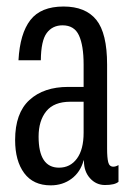

<svg xmlns="http://www.w3.org/2000/svg" viewBox="-20 -553 383 583"><path d="M133.8 9.8Q81.1 9.8 53.5 -27.3Q25.9 -64.5 25.9 -127.9Q25.9 -209.5 69.3 -249.3Q112.8 -289.1 187 -289.1H233.9V-356.9Q233.9 -415 219.7 -445.6Q205.6 -476.1 169.9 -476.1Q139.2 -476.1 121.8 -452.6Q104.5 -429.2 104 -370.1H36.1Q40.5 -451.2 72.3 -492.2Q104 -533.2 172.9 -533.2Q239.7 -533.2 272.5 -492.7Q305.2 -452.1 305.2 -356.9V-101.1Q305.2 -74.2 308.6 -60.5Q312 -46.9 324.2 -46.9Q331.5 -46.9 339.8 -51.8V-1Q328.6 8.8 298.8 8.8Q272 8.8 253.4 -11.7Q234.9 -32.2 234.9 -64V-65.9H233.9Q224.1 -30.3 197.3 -10.3Q170.4 9.8 133.8 9.8ZM97.2 -138.2Q97.2 -43.9 159.2 -43.9Q193.4 -43.9 213.6 -71.5Q233.9 -99.1 233.9 -149.9V-244.1H193.8Q144 -244.1 120.6 -215.3Q97.2 -186.5 97.2 -138.2Z"/></svg>

Font: Lumene Sans Condensed
Style: Regular
Weight: 400
Width: 3
Designer: Deni Anggara
Version: Version 1.003;Glyphs 3.1.2 (3151)